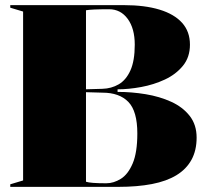

<svg xmlns="http://www.w3.org/2000/svg" viewBox="-20 -728 816 748"><path d="M463 -708Q544 -708 601.5 -690.5Q659 -673 689.5 -639Q720 -605 720 -554Q720 -505 692.5 -471.5Q665 -438 622 -418Q579 -398 530 -389Q481 -380 438 -380V-370Q493 -370 547.5 -361Q602 -352 647 -331.5Q692 -311 719 -276.5Q746 -242 746 -192Q746 -142 726 -105.5Q706 -69 667.5 -45.5Q629 -22 572 -11Q515 0 441 0H20V-10L70 -25V-683L20 -698V-708ZM405 -692Q370 -692 347.5 -691Q325 -690 315 -688V-20Q332 -14 394 -14Q423 -14 451 -31.5Q479 -49 497 -91.5Q515 -134 515 -208Q515 -295 480 -331Q445 -367 379 -367L309 -369V-380L379 -382Q414 -383 442.5 -399.5Q471 -416 488 -453.5Q505 -491 505 -554Q505 -617 477.5 -654.5Q450 -692 405 -692Z"/></svg>

Font: Kalnia Thin
Style: Regular
Weight: 100
Version: Version 1.105